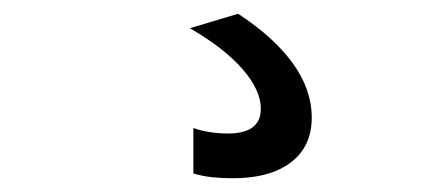

<svg xmlns="http://www.w3.org/2000/svg" viewBox="-20 -41 640 279"><path d="M318 218Q302 218 288 216.5Q274 215 261 211V145Q272 149 285 151Q298 153 312 153Q326 153 336.5 149.5Q347 146 353 138Q359 130 359 117Q359 90 332.5 59.5Q306 29 256 0L326 -21Q378 13 405.5 51Q433 89 433 130Q433 158 419.5 177.5Q406 197 380.5 207.5Q355 218 318 218Z"/></svg>

Font: M PLUS Code Latin Expanded
Style: Regular
Weight: 400
Width: 7
Designer: Coji Morishita
Foundry: UNDERFOREST DESIGN
Version: Version 1.002; ttfautohint (v1.8.3)